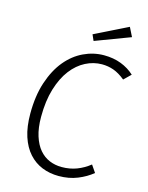

<svg xmlns="http://www.w3.org/2000/svg" viewBox="-131 -965 815 1057"><g transform="rotate(15 276.5 -436.5)"><path d="M514 -594Q480 -622 448 -633.5Q416 -645 381 -645Q333 -645 288 -622Q243 -599 208 -553.5Q173 -508 152 -439Q131 -370 131 -279Q131 -216 145.5 -170.5Q160 -125 184.5 -96.5Q209 -68 241.5 -54.5Q274 -41 311 -41Q358 -41 397 -56Q436 -71 470 -98L498 -57Q463 -28 415 -8.5Q367 11 308 11Q257 11 213.5 -6.5Q170 -24 137.5 -60Q105 -96 87 -151Q69 -206 69 -281Q69 -383 95 -461Q121 -539 164 -591Q207 -643 263 -669.5Q319 -696 379 -696Q433 -696 477 -679Q521 -662 553 -632ZM287 -791 475 -884 501 -832 302 -757Z"/></g></svg>

Font: Glekhifnjqigglhiwekvrgaqftz
Style: Regular
Weight: 300
Italic angle: -8°
Designer: Carrois Corporate & Edenspiekermann
Foundry: Carrois Corporate GbR & Edenspiekermann AG
Version: Version 2.001